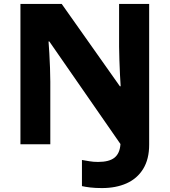

<svg xmlns="http://www.w3.org/2000/svg" viewBox="-20 -734 863 977"><path d="M499 223Q465 223 439.5 220Q414 217 397 213V80Q415 83 435 86.5Q455 90 479 90Q536 90 563 68Q590 46 593 -1L231 -523H227Q229 -499 231 -463Q233 -427 234.5 -388.5Q236 -350 236 -319V0H84V-714H294L590 -295H594Q592 -319 590.5 -355Q589 -391 587.5 -429Q586 -467 586 -496V-714H739V2Q739 76 708.5 125.5Q678 175 624 199Q570 223 499 223Z"/></svg>

Font: Noto Sans Bengali ExtraBold
Style: Regular
Weight: 800
Designer: Jelle Bosma - Monotype Design Team
Foundry: Monotype Imaging Inc.
Version: Version 2.003; ttfautohint (v1.8.4.7-5d5b)